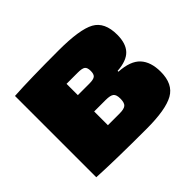

<svg xmlns="http://www.w3.org/2000/svg" viewBox="-124 -669 840 840"><g transform="rotate(-45 296.5 -248.5)"><path d="M441 -260V-255Q511 -251 541.5 -218Q572 -185 572 -124Q572 -48 521 -19.5Q470 9 352 9Q154 9 46 3V-500Q143 -506 322 -506Q452 -506 502 -478.5Q552 -451 552 -373Q552 -319 526 -291.5Q500 -264 441 -260ZM243 -308H314Q340 -308 349 -315.5Q358 -323 358 -343Q358 -364 348.5 -371Q339 -378 312 -378H243ZM243 -122H315Q343 -122 353.5 -131Q364 -140 364 -166Q364 -190 353.5 -198.5Q343 -207 314 -207H243Z"/></g></svg>

Font: Exo 2.0 Black
Style: Regular
Weight: 900
Designer: Natanael Gama
Version: Version 1.001;PS 001.001;hotconv 1.0.70;makeotf.lib2.5.58329